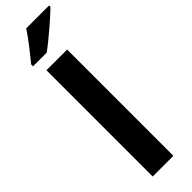

<svg xmlns="http://www.w3.org/2000/svg" viewBox="-330 -976 971 971"><g transform="rotate(-45 155.5 -491.0)"><path d="M311 -982H147C119 -937 66 -872 36 -835V-822H134C183 -857 273 -935 311 -972ZM218 0V-760H70V0Z"/></g></svg>

Font: Noto Sans Display
Style: Bold
Weight: 700
Designer: Monotype Design Team
Foundry: Monotype Imaging Inc.
Version: Version 1.900